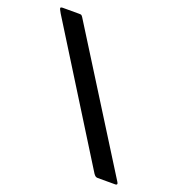

<svg xmlns="http://www.w3.org/2000/svg" viewBox="-129 -811 846 916"><g transform="rotate(20 294.5 -353.0)"><path d="M468 0Q461 0 456.5 -3.5Q452 -7 447 -14L34 -677Q22 -697 23 -701.5Q24 -706 33 -706H117Q126 -706 128.5 -704.5Q131 -703 136 -696L562 -16Q567 -9 566 -4.5Q565 0 557 0Z"/></g></svg>

Font: Glory
Style: Bold
Weight: 700
Designer: Robert Leuschke
Foundry: Robert Leuschke
Version: Version 1.011